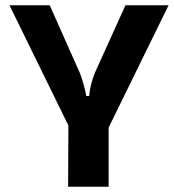

<svg xmlns="http://www.w3.org/2000/svg" viewBox="-20 -710 661 730"><path d="M393 0H239L240 -233L16 -690H169L283 -434Q300 -390 308 -345H319Q323 -391 342 -436L457 -690H621L393 -225Z"/></svg>

Font: Taylor Sans Bold LRS
Style: Bold
Weight: 700
Italic angle: -8°
Designer: Natanael Gama
Version: Version 1.001 September 8, 2015